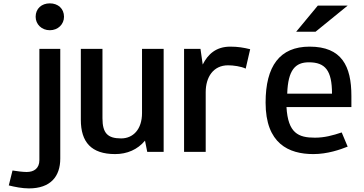

<svg xmlns="http://www.w3.org/2000/svg" viewBox="-20 -681 2110 1114"><path d="M208.5 -397.4V-310.8V247.6C208.5 295.2 178.2 316.9 134.9 316.9C113.2 316.9 78.6 312.5 52.6 308.2L31 394.8C65.6 403.5 108.9 412.1 147.9 412.1C273.4 412.1 329.7 342.9 329.7 239V-397.4ZM269.1 -661.5C221.5 -661.5 186.8 -631.2 186.8 -583.6C186.8 -540.3 221.5 -505.6 269.1 -505.6C316.7 -505.6 351.4 -540.3 351.4 -583.6C351.4 -631.2 316.7 -661.5 269.1 -661.5Z M574.5 -397.4H449V13.9C449 143.7 509.6 213 648.1 213C717.4 213 778 187 821.3 135.1L834.3 200H929.5V-397.4H804V-25.1C804 70.1 752 122.1 682.8 122.1C604.8 122.1 574.5 91.8 574.5 5.2Z M1316.4 -410.4C1234.2 -410.4 1186.5 -367.1 1156.2 -306.5L1143.2 -397.4H1048V-310.8V113.4V200H1173.5V113.4V-146.3C1173.5 -232.9 1216.9 -302.1 1303.4 -302.1C1333.7 -302.1 1379.5 -295.8 1405.5 -282.8L1431.5 -395.4C1394.2 -404.7 1359.7 -410.4 1316.4 -410.4Z M1962.6 87.4C1910.6 104.8 1863 117.8 1806.7 117.8C1711.5 117.8 1650.9 91.8 1642.2 -59.7H2018.8V-124.7C2018.8 -297.8 1962.6 -410.4 1776.4 -410.4C1603.2 -410.4 1521 -297.8 1521 -85.7C1521 152.4 1655.2 213 1798.1 213C1880.3 213 1953.9 187 1997.2 169.7ZM1646.5 -137.7C1650.9 -276.2 1694.2 -319.5 1772.1 -319.5C1867.3 -319.5 1906.3 -271.9 1906.3 -137.7ZM1698.5 -497H1811L1997.2 -648.5H1824Z"/></svg>

Font: PleaseOptimize
Style: Demi-Bold
Weight: 600
Version: Version 001.000